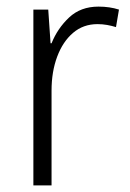

<svg xmlns="http://www.w3.org/2000/svg" viewBox="-20 -561 393 581"><path d="M278 -541Q312 -541 340 -532L331 -479Q318 -483 304 -485.5Q290 -488 275 -488Q232 -488 201 -461.5Q170 -435 153 -389.5Q136 -344 136 -287V0H81V-532H126L133 -430H136Q154 -475 189 -508Q224 -541 278 -541Z"/></svg>

Font: Noto Sans Lao UI SemCond Light
Style: Regular
Weight: 300
Width: 4
Designer: Monotype Design Team
Foundry: Monotype Imaging Inc.
Version: Version 2.000; ttfautohint (v1.8.4.7-5d5b)